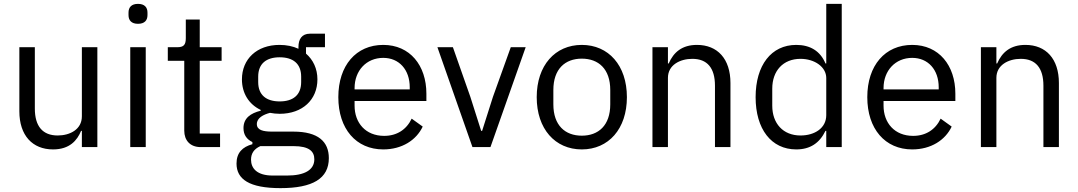

<svg xmlns="http://www.w3.org/2000/svg" viewBox="-20 -760 5571 992"><path d="M403 0H483V-516H403V-159C403 -91 341 -60 278 -60C201 -60 160 -107 160 -199V-516H80V-185C80 -60 148 12 254 12C340 12 379 -35 399 -84H403Z M693 -637C727 -637 742 -655 742 -682V-695C742 -722 727 -740 693 -740C659 -740 644 -722 644 -695V-682C644 -655 659 -637 693 -637ZM653 0H733V-516H653Z M1117 0V-70H1012V-446H1125V-516H1012V-659H940V-563C940 -528 929 -516 895 -516H847V-446H932V-85C932 -35 962 0 1017 0Z M1679 57C1679 -28 1624 -80 1496 -80H1386C1339 -80 1307 -88 1307 -119C1307 -151 1341 -168 1375 -177C1390 -174 1408 -172 1425 -172C1543 -172 1620 -245 1620 -350C1620 -405 1598 -451 1561 -483V-516H1659V-586H1582C1539 -586 1522 -557 1522 -517V-508C1494 -521 1461 -528 1424 -528C1307 -528 1230 -455 1230 -350C1230 -278 1266 -221 1327 -192V-188C1275 -175 1238 -150 1238 -98C1238 -63 1255 -40 1284 -26V-15C1233 -1 1202 29 1202 85C1202 166 1268 212 1429 212C1595 212 1679 163 1679 57ZM1604 63C1604 119 1552 147 1463 147H1389C1308 147 1277 110 1277 65C1277 33 1292 10 1325 -5H1497C1577 -5 1604 22 1604 63ZM1425 -236C1357 -236 1314 -268 1314 -336V-364C1314 -432 1357 -464 1425 -464C1493 -464 1536 -432 1536 -364V-336C1536 -268 1493 -236 1425 -236Z M1960 12C2057 12 2131 -36 2164 -106L2107 -147C2080 -90 2030 -58 1965 -58C1869 -58 1812 -125 1812 -214V-238H2183V-276C2183 -422 2098 -528 1960 -528C1820 -528 1728 -422 1728 -258C1728 -94 1820 12 1960 12ZM1960 -461C2042 -461 2097 -400 2097 -309V-298H1812V-305C1812 -395 1873 -461 1960 -461Z M2514 0 2696 -516H2619L2527 -260L2471 -84H2466L2410 -260L2320 -516H2240L2421 0Z M2986 12C3124 12 3219 -94 3219 -258C3219 -422 3124 -528 2986 -528C2848 -528 2753 -422 2753 -258C2753 -94 2848 12 2986 12ZM2986 -59C2900 -59 2839 -112 2839 -221V-295C2839 -404 2900 -457 2986 -457C3072 -457 3133 -404 3133 -295V-221C3133 -112 3072 -59 2986 -59Z M3431 0V-358C3431 -424 3493 -456 3557 -456C3634 -456 3674 -409 3674 -317V0H3754V-331C3754 -456 3687 -528 3581 -528C3504 -528 3460 -490 3435 -432H3431V-516H3351V0Z M4249 0H4329V-740H4249V-432H4245C4218 -497 4165 -528 4094 -528C3965 -528 3884 -423 3884 -258C3884 -93 3965 12 4094 12C4165 12 4214 -20 4245 -84H4249ZM4116 -60C4026 -60 3970 -122 3970 -214V-302C3970 -394 4026 -456 4116 -456C4189 -456 4249 -414 4249 -357V-165C4249 -98 4189 -60 4116 -60Z M4693 12C4790 12 4864 -36 4897 -106L4840 -147C4813 -90 4763 -58 4698 -58C4602 -58 4545 -125 4545 -214V-238H4916V-276C4916 -422 4831 -528 4693 -528C4553 -528 4461 -422 4461 -258C4461 -94 4553 12 4693 12ZM4693 -461C4775 -461 4830 -400 4830 -309V-298H4545V-305C4545 -395 4606 -461 4693 -461Z M5128 0V-358C5128 -424 5190 -456 5254 -456C5331 -456 5371 -409 5371 -317V0H5451V-331C5451 -456 5384 -528 5278 -528C5201 -528 5157 -490 5132 -432H5128V-516H5048V0Z"/></svg>

Font: IBM Plex Thai Looped
Style: Regular
Weight: 400
Designer: Mike Abbink, Paul van der Laan, Pieter van Rosmalen, Ben Mitchell, Mark Frömberg
Foundry: Bold Monday
Version: Version 1.0